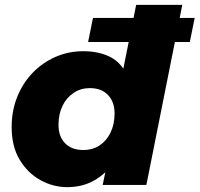

<svg xmlns="http://www.w3.org/2000/svg" viewBox="-20 -762 822 791"><path d="M257 9Q199 9 146.5 -20Q94 -49 61 -104Q28 -159 28 -238Q28 -306 51 -363Q74 -420 114.5 -462Q155 -504 208.5 -527.5Q262 -551 323 -551Q382 -551 426.5 -531Q471 -511 496 -466.5Q521 -422 521 -350Q521 -278 504 -213.5Q487 -149 453.5 -99Q420 -49 370.5 -20Q321 9 257 9ZM323 -144Q362 -144 390.5 -163Q419 -182 435.5 -216Q452 -250 452 -295Q452 -342 425 -370.5Q398 -399 350 -399Q313 -399 283.5 -379.5Q254 -360 237.5 -326Q221 -292 221 -247Q221 -200 248 -172Q275 -144 323 -144ZM403 0 422 -91 457 -270 482 -449 541 -742H731L583 0ZM343 -589 363 -688H782L762 -589Z"/></svg>

Font: Montserrat Thin ExtraBold
Style: Italic
Weight: 800
Italic angle: -11.3°
Version: Version 9.000